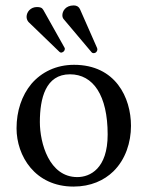

<svg xmlns="http://www.w3.org/2000/svg" viewBox="-20 -678 544 708"><path d="M41 -205C41 -103 109 10 251 10C315 10 364 -13 398 -46C443 -90 463 -153 463 -214C463 -318 406 -439 253 -439C187 -439 133 -412 96 -369C60 -326 41 -268 41 -205ZM238 -404C324 -404 377 -326 377 -182C377 -56 312 -25 265 -25C161 -25 127 -151 127 -228C127 -315 148 -404 238 -404ZM252 -658C221 -658 210 -636 210 -622C210 -617 211 -611 216 -606L318 -485C320 -483 322 -482 325 -482C336 -482 339 -492 339 -495C339 -496 339 -498 338 -501L275 -644C271 -653 263 -658 252 -658ZM116 -652C93 -652 78 -634 78 -616C78 -610 80 -603 85 -597L199 -487C201 -485 203 -484 206 -484C209 -484 219 -488 219 -498C219 -499 219 -501 218 -502L140 -641C135 -650 128 -652 116 -652Z"/></svg>

Font: Libertinus Serif
Style: Regular
Weight: 400
Designer: Philipp H. Poll, Khaled Hosny
Foundry: Caleb Maclennan
Version: Version 7.050;RELEASE